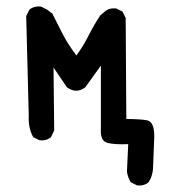

<svg xmlns="http://www.w3.org/2000/svg" viewBox="-20 -437 540 590"><path d="M401.4 132.8 381.8 123Q372.1 107.4 370.1 89.8L374 5.9Q333 7.8 310.1 2Q287.1 -3.9 290 -43.9V-235.4L242.2 -168.9Q214.8 -147.5 185.5 -168.9L144.5 -229.5L146.5 -36.1L136.7 -15.6Q123 -3.9 101.6 -5.9L82 -15.6Q66.4 -43.9 68.4 -81.1L60.5 -387.7L70.3 -407.2Q84 -418.9 105.5 -417L125 -407.2L140.6 -395.5Q156.2 -364.3 172.9 -332Q189.5 -299.8 214.8 -266.6Q236.3 -295.9 252.4 -328.1Q268.6 -360.4 288.1 -389.6L301.8 -401.4Q315.4 -413.1 336.9 -411.1L356.4 -401.4L366.2 -381.8L368.2 -71.3Q409.2 -71.3 431.6 -67.4Q454.1 -63.5 454.1 -17.6L450.2 82Q448.2 105.5 436.5 123Q422.9 134.8 401.4 132.8Z"/></svg>

Font: NaikaiFont
Style: Regular
Weight: 400
Version: Version 1.67